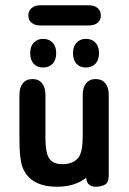

<svg xmlns="http://www.w3.org/2000/svg" viewBox="-20 -701 491 731"><path d="M308 -24Q310 -4 320.5 3Q331 10 343 10Q365 10 379.5 2Q394 -6 394 -33V-340Q394 -368 381 -384Q368 -400 344 -400Q321 -400 308 -384Q295 -368 295 -340V-188Q295 -156 291.5 -135.5Q288 -115 280 -103Q261 -76 217 -76Q197 -76 183.5 -83Q170 -90 163 -106Q153 -126 153 -177V-340Q153 -368 140 -384Q127 -400 104 -400Q80 -400 67 -384Q54 -368 54 -340V-169Q54 -133 56.5 -110.5Q59 -88 63 -72Q89 10 198 10Q264 10 308 -24ZM144 -553Q122 -553 108.5 -538.5Q95 -524 95 -499Q95 -473 108 -458.5Q121 -444 144 -444Q167 -444 180.5 -458.5Q194 -473 194 -499Q194 -524 180.5 -538.5Q167 -553 144 -553ZM307 -553Q285 -553 271.5 -538.5Q258 -524 258 -499Q258 -473 271 -458.5Q284 -444 307 -444Q330 -444 343.5 -458.5Q357 -473 357 -499Q357 -524 343.5 -538.5Q330 -553 307 -553ZM134 -681Q113 -681 100.5 -670.5Q88 -660 88 -642Q88 -624 100.5 -614Q113 -604 134 -604H317Q339 -604 351.5 -614Q364 -624 364 -642Q364 -660 351.5 -670.5Q339 -681 317 -681Z"/></svg>

Font: Beiruti SemiBold
Style: Regular
Weight: 600
Designer: Arlette Boutros
Foundry: Boutros
Version: Version 1.41